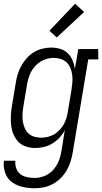

<svg xmlns="http://www.w3.org/2000/svg" viewBox="-21 -782 545 1025"><path d="M164 223Q142 223 120 220Q98 217 78 209.5Q58 202 41.5 189.5Q25 177 15 159Q5 141 1 119.5Q-3 98 0 76H61Q59 97 65.5 116Q72 135 87 147Q102 159 122.5 163.5Q143 168 164 168Q181 168 199 163.5Q217 159 234 149Q251 139 263.5 124.5Q276 110 285 93.5Q294 77 299 59Q304 41 307 24L325 -87Q314 -66 297 -47.5Q280 -29 258.5 -16Q237 -3 213.5 2.5Q190 8 167 8Q141 8 117 0Q93 -8 76.5 -25.5Q60 -43 50.5 -66Q41 -89 38.5 -114Q36 -139 37 -165Q38 -191 43 -218L63 -338Q66 -361 73 -384Q80 -407 92 -429Q104 -451 121 -470.5Q138 -490 159.5 -503Q181 -516 205 -522Q229 -528 252 -528Q277 -528 300.5 -521Q324 -514 340.5 -498Q357 -482 366 -460.5Q375 -439 379 -415L397 -520H503L504 -465H450L367 33Q363 57 355.5 81Q348 105 335 127.5Q322 150 303 169Q284 188 260.5 200.5Q237 213 212.5 218Q188 223 164 223ZM198 -47Q215 -47 233 -51Q251 -55 267.5 -64.5Q284 -74 296.5 -87.5Q309 -101 318.5 -117Q328 -133 333 -150Q338 -167 341 -185L361 -305Q364 -324 365.5 -343.5Q367 -363 364.5 -382Q362 -401 355 -418.5Q348 -436 335 -448.5Q322 -461 304 -467Q286 -473 266 -473Q249 -473 231 -468.5Q213 -464 196.5 -454Q180 -444 167 -429.5Q154 -415 145 -398.5Q136 -382 131 -364Q126 -346 123 -329L103 -209Q100 -189 99 -170Q98 -151 101 -133Q104 -115 111 -98.5Q118 -82 130.5 -70Q143 -58 161 -52.5Q179 -47 198 -47ZM282 -582 243 -618 380 -762 428 -718Z"/></svg>

Font: Iosevka Curly Slab Light
Style: Italic
Weight: 300
Italic angle: -9°
Monospace: yes
Designer: Belleve Invis
Foundry: Belleve Invis
Version: Version 22.1.2; ttfautohint (v1.8.4)